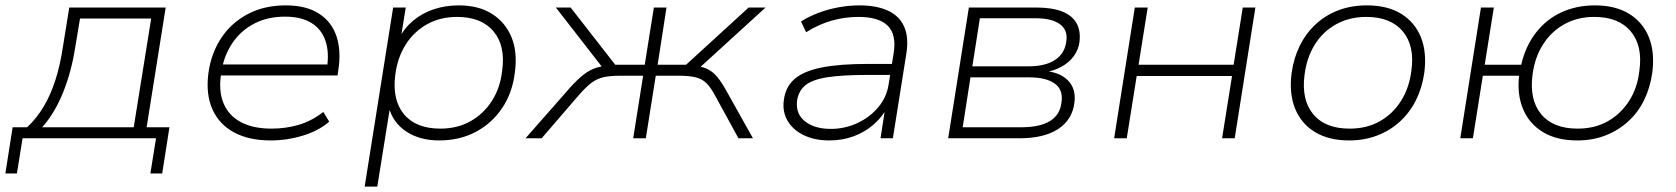

<svg xmlns="http://www.w3.org/2000/svg" viewBox="-45 -515 6241 715"><path d="M-25 131 2 -41H56Q93 -76 118.5 -119.5Q144 -163 161.5 -217.5Q179 -272 189 -339L213 -487H572L501 -41H586L559 131H515L536 0H39L18 131ZM112 -41H453L518 -446H253L235 -338Q221 -248 190 -171Q159 -94 112 -41Z M963 8Q882 8 826.5 -22Q771 -52 746 -108Q721 -164 731 -242Q741 -316 778.5 -373Q816 -430 877.5 -462.5Q939 -495 1019 -495Q1095 -495 1142.5 -464.5Q1190 -434 1208 -380Q1226 -326 1215 -255L1212 -234H759L766 -275H1196L1172 -258Q1182 -319 1167 -363Q1152 -407 1114 -430Q1076 -453 1016 -453Q952 -453 902.5 -427.5Q853 -402 822 -357Q791 -312 781 -256L779 -244Q768 -178 787 -131.5Q806 -85 851.5 -60.5Q897 -36 966 -36Q1019 -36 1067 -50Q1115 -64 1159 -98L1181 -62Q1142 -28 1083 -10Q1024 8 963 8Z M1313 180 1419 -487H1466L1447 -369H1439Q1460 -410 1493.5 -438Q1527 -466 1570.5 -480.5Q1614 -495 1663 -495Q1737 -495 1787 -463.5Q1837 -432 1860 -376Q1883 -320 1872 -243Q1863 -169 1825 -112.5Q1787 -56 1727 -24Q1667 8 1590 8Q1518 8 1467.5 -25.5Q1417 -59 1402 -119H1408L1360 180ZM1595 -36Q1658 -36 1707 -63.5Q1756 -91 1787 -139.5Q1818 -188 1825 -252Q1838 -344 1793 -398Q1748 -452 1657 -452Q1594 -452 1545 -424.5Q1496 -397 1465.5 -348.5Q1435 -300 1427 -236Q1415 -143 1459.5 -89.5Q1504 -36 1595 -36Z M1912 0 2058 -166Q2091 -205 2116 -227Q2141 -249 2165.5 -259Q2190 -269 2225 -271L2203 -258L2025 -487H2080L2246 -274H2356L2390 -487H2437L2404 -274H2510L2743 -487H2806L2555 -258L2530 -272Q2564 -269 2586 -259.5Q2608 -250 2626 -228.5Q2644 -207 2666 -166L2759 0H2705L2618 -159Q2602 -189 2586 -205Q2570 -221 2546 -227Q2522 -233 2483 -233H2397L2360 0H2313L2350 -233H2265Q2225 -233 2200.5 -227Q2176 -221 2155.5 -205Q2135 -189 2109 -159L1972 0Z M3043 8Q2989 8 2948.5 -11.5Q2908 -31 2888 -65Q2868 -99 2874 -142Q2880 -191 2913.5 -220.5Q2947 -250 3014 -263.5Q3081 -277 3188 -277H3290L3283 -236H3187Q3090 -236 3034 -227Q2978 -218 2953 -196.5Q2928 -175 2923 -139Q2918 -90 2953.5 -62.5Q2989 -35 3049 -35Q3101 -35 3147.5 -56.5Q3194 -78 3225.5 -115.5Q3257 -153 3264 -200L3283 -317Q3294 -386 3261 -419Q3228 -452 3152 -452Q3100 -452 3051.5 -438Q3003 -424 2957 -395L2938 -435Q2968 -454 3004 -467.5Q3040 -481 3079 -488Q3118 -495 3155 -495Q3219 -495 3261.5 -475.5Q3304 -456 3322 -416Q3340 -376 3330 -314L3280 0H3234L3252 -116H3260Q3241 -80 3208.5 -51.5Q3176 -23 3134 -7.5Q3092 8 3043 8Z M3486 0 3563 -487H3813Q3872 -487 3909.5 -472.5Q3947 -458 3963.5 -429.5Q3980 -401 3975 -359Q3971 -329 3953 -305Q3935 -281 3906 -265.5Q3877 -250 3841 -245L3842 -251Q3901 -247 3932 -215.5Q3963 -184 3956 -132Q3948 -69 3895.5 -34.5Q3843 0 3750 0ZM3540 -41H3756Q3828 -41 3865.5 -64.5Q3903 -88 3908 -134Q3915 -181 3882.5 -204Q3850 -227 3787 -227H3569ZM3576 -268H3784Q3849 -268 3885 -292.5Q3921 -317 3926 -362Q3932 -403 3902 -425Q3872 -447 3812 -447H3604Z M4104 0 4181 -487H4229L4195 -274H4549L4583 -487H4630L4553 0H4506L4543 -232H4188L4151 0Z M4979 8Q4903 8 4851.5 -23.5Q4800 -55 4777.5 -111.5Q4755 -168 4765 -244Q4773 -300 4796 -346Q4819 -392 4855.5 -425.5Q4892 -459 4940 -477Q4988 -495 5045 -495Q5122 -495 5173 -463.5Q5224 -432 5246.5 -376Q5269 -320 5259 -244Q5251 -188 5228 -142Q5205 -96 5168.5 -62.5Q5132 -29 5084 -10.5Q5036 8 4979 8ZM4981 -36Q5045 -36 5093.5 -63.5Q5142 -91 5172.5 -139.5Q5203 -188 5211 -252Q5224 -344 5179 -398Q5134 -452 5043 -452Q4980 -452 4930.5 -424.5Q4881 -397 4851 -348.5Q4821 -300 4813 -236Q4801 -143 4845.5 -89.5Q4890 -36 4981 -36Z M5829 8Q5752 8 5701 -23Q5650 -54 5627 -108.5Q5604 -163 5612 -233H5477L5440 0H5393L5470 -487H5518L5484 -274H5620Q5636 -343 5674.5 -393Q5713 -443 5769.5 -469Q5826 -495 5894 -495Q5971 -495 6022 -463.5Q6073 -432 6095.5 -376Q6118 -320 6108 -244Q6100 -188 6077.5 -142Q6055 -96 6018 -62.5Q5981 -29 5933.5 -10.5Q5886 8 5829 8ZM5830 -36Q5894 -36 5942.5 -63.5Q5991 -91 6022 -139.5Q6053 -188 6060 -252Q6073 -344 6028 -398Q5983 -452 5892 -452Q5829 -452 5780 -424.5Q5731 -397 5700.5 -348.5Q5670 -300 5662 -236Q5650 -143 5694.5 -89.5Q5739 -36 5830 -36Z"/></svg>

Font: Nunito Sans 10pt SemiExpanded ExtraLight
Style: Italic
Weight: 250
Width: 6
Italic angle: -9°
Designer: Vernon Adams
Foundry: Vernon Adams
Version: Version 3.101;gftools[0.9.27]